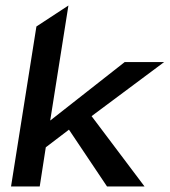

<svg xmlns="http://www.w3.org/2000/svg" viewBox="-20 -676 615 696"><path d="M20 0H124L146 -142L230 -206L368 0H504L312 -255L575 -451H432L162 -239L228 -656L112 -580Z"/></svg>

Font: Charger Sport
Style: BlkObl
Weight: 900
Designer: Jasper
Foundry: Cannot Into Space Fonts
Version: Version 1.1